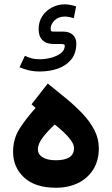

<svg xmlns="http://www.w3.org/2000/svg" viewBox="-20 -885 526 903"><path d="M285.2 -864.7Q293.5 -864.7 309.1 -862.3Q324.7 -859.9 337.9 -854.5L327.1 -799.8Q317.9 -802.7 305.7 -804.9Q293.5 -807.1 285.2 -807.1Q254.4 -807.1 236.3 -788.8Q218.3 -770.5 218.3 -750.5Q218.3 -741.2 220.7 -738.8Q223.1 -736.3 232.9 -736.3H277.8Q307.1 -736.3 323 -720.7Q338.9 -705.1 338.9 -680.7Q338.9 -635.7 315.9 -606.4Q293 -577.1 253.9 -563Q214.8 -548.8 167 -548.8Q138.2 -548.8 115 -554.4Q91.8 -560.1 71.8 -568.8L97.2 -622.6Q111.8 -615.2 128.2 -610.8Q144.5 -606.4 168 -606.4Q193.4 -606.4 220.5 -613.5Q247.6 -620.6 266.1 -634.8Q284.7 -648.9 284.7 -670.9Q284.7 -678.2 266.1 -678.2H230.5Q197.8 -678.2 179.7 -696.3Q161.6 -714.4 161.6 -747.1Q161.6 -783.2 179.2 -809.6Q196.8 -835.9 225.1 -850.3Q253.4 -864.7 285.2 -864.7ZM147.5 -377.4 128.4 -394.5 204.6 -492.2Q249 -456.5 291.7 -421.4Q334.5 -386.2 369.1 -349.4Q403.8 -312.5 424.3 -272.5Q444.8 -232.4 444.8 -187.5Q444.8 -129.9 418.9 -88.4Q393.1 -46.9 347.7 -24.4Q302.2 -2 243.2 -2Q145.5 -2 93.5 -50Q41.5 -98.1 41.5 -170.9Q41.5 -231.4 71.5 -279.1Q101.6 -326.7 147.5 -377.4ZM328.1 -188Q328.1 -205.1 313.7 -225.1Q299.3 -245.1 278.3 -264.6Q257.3 -284.2 237.3 -299.3Q208 -272.5 183.1 -241Q158.2 -209.5 158.2 -183.1Q158.2 -159.2 180.4 -145.3Q202.6 -131.3 242.7 -131.3Q328.1 -131.3 328.1 -188Z"/></svg>

Font: Vazirmatn RD FD
Style: Bold
Weight: 700
Designer: Saber Rastikerdar
Foundry: Saber Rastikerdar
Version: Version 33.003